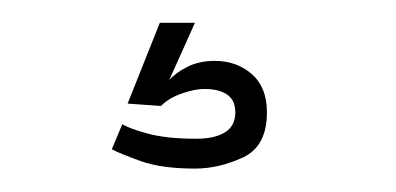

<svg xmlns="http://www.w3.org/2000/svg" viewBox="-20 -14 338 164"><path d="M146.5 130Q118.5 130 100.8 123.8Q83 117.5 75.5 113.5L84.5 92Q89.5 95.5 105.8 100Q122 104.5 147.5 104.5Q163.5 104.5 172.2 99Q181 93.5 181 82Q181 71.5 174 66.8Q167 62 154.5 62Q146.5 62 135.5 65.8Q124.5 69.5 117.5 76.5L89 74.5L116.5 5.5H146.5L124.5 54.5Q129.5 48.5 139.8 43.2Q150 38 163.5 38Q182 38 195 49.2Q208 60.5 208 82Q208 111 187.5 120.5Q167 130 146.5 130Z"/></svg>

Font: Imbue Thin
Style: Regular
Weight: 100
Designer: Tyler Finck
Foundry: Etcetera Type Company
Version: Version 1.102